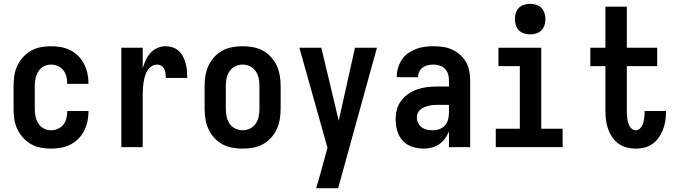

<svg xmlns="http://www.w3.org/2000/svg" viewBox="-20 -770 3540 1005"><path d="M247 8Q220 8 193 3Q166 -2 142.5 -15.5Q119 -29 100.5 -49.5Q82 -70 70.5 -94.5Q59 -119 55 -146Q51 -173 51 -200V-320Q51 -347 55 -374Q59 -401 70.5 -425.5Q82 -450 100.5 -470.5Q119 -491 142.5 -504.5Q166 -518 193 -523Q220 -528 247 -528Q273 -528 298.5 -523.5Q324 -519 347 -507.5Q370 -496 388.5 -478Q407 -460 419 -437Q431 -414 437 -389Q443 -364 443 -338V-331H332V-334Q332 -353 327 -371Q322 -389 311 -403Q300 -417 282.5 -424.5Q265 -432 247 -432Q227 -432 209 -422.5Q191 -413 180.5 -396Q170 -379 166 -359.5Q162 -340 162 -320V-200Q162 -180 166 -160.5Q170 -141 180.5 -124Q191 -107 209 -97.5Q227 -88 247 -88Q265 -88 282.5 -95.5Q300 -103 311 -117Q322 -131 327 -149Q332 -167 332 -186V-189H443V-182Q443 -156 437 -131Q431 -106 419 -83Q407 -60 388.5 -42Q370 -24 347 -12.5Q324 -1 298.5 3.5Q273 8 247 8Z M615 0V-520H727V-412Q733 -434 742.5 -454.5Q752 -475 767 -492Q782 -509 803 -518.5Q824 -528 846 -528Q865 -528 883.5 -522Q902 -516 916 -503Q930 -490 938.5 -473Q947 -456 952 -437.5Q957 -419 958.5 -400Q960 -381 960 -362H848Q848 -374 846.5 -386Q845 -398 840 -408.5Q835 -419 824.5 -425.5Q814 -432 802 -432Q786 -432 772.5 -422.5Q759 -413 751 -399.5Q743 -386 738.5 -370.5Q734 -355 731.5 -339Q729 -323 728 -307.5Q727 -292 727 -276V0Z M1250 8Q1223 8 1195.5 3Q1168 -2 1144 -15Q1120 -28 1101.5 -48.5Q1083 -69 1071.5 -93.5Q1060 -118 1055.5 -145.5Q1051 -173 1051 -200V-320Q1051 -347 1055.5 -374.5Q1060 -402 1071.5 -426.5Q1083 -451 1101.5 -471.5Q1120 -492 1144 -505Q1168 -518 1195.5 -523Q1223 -528 1250 -528Q1277 -528 1304.5 -523Q1332 -518 1356 -505Q1380 -492 1398.5 -471.5Q1417 -451 1428.5 -426.5Q1440 -402 1444.5 -374.5Q1449 -347 1449 -320V-200Q1449 -173 1444.5 -145.5Q1440 -118 1428.5 -93.5Q1417 -69 1398.5 -48.5Q1380 -28 1356 -15Q1332 -2 1304.5 3Q1277 8 1250 8ZM1250 -88Q1270 -88 1288.5 -97Q1307 -106 1318.5 -123Q1330 -140 1334 -160Q1338 -180 1338 -200V-320Q1338 -340 1334 -360Q1330 -380 1318.5 -397Q1307 -414 1288.5 -423Q1270 -432 1250 -432Q1230 -432 1211.5 -423Q1193 -414 1181.5 -397Q1170 -380 1166 -360Q1162 -340 1162 -320V-200Q1162 -180 1166 -160Q1170 -140 1181.5 -123Q1193 -106 1211.5 -97Q1230 -88 1250 -88Z M1635 215Q1646 179 1656 142.5Q1666 106 1676 70L1694 3L1547 -520H1662L1753 -138L1838 -520H1953L1750 215Z M2198 8Q2168 8 2138.5 -1.5Q2109 -11 2088.5 -33Q2068 -55 2059.5 -84.5Q2051 -114 2051 -144Q2051 -171 2057.5 -196.5Q2064 -222 2080 -243Q2096 -264 2118 -279Q2140 -294 2165 -302.5Q2190 -311 2216.5 -314Q2243 -317 2269 -317H2330V-351Q2330 -368 2325 -383.5Q2320 -399 2308.5 -410.5Q2297 -422 2281 -427Q2265 -432 2249 -432Q2234 -432 2220 -429Q2206 -426 2194 -417.5Q2182 -409 2175 -395.5Q2168 -382 2168 -368V-366H2057V-371Q2057 -394 2064 -416.5Q2071 -439 2084 -458.5Q2097 -478 2116.5 -491.5Q2136 -505 2157.5 -513.5Q2179 -522 2202.5 -525Q2226 -528 2249 -528Q2274 -528 2298.5 -524.5Q2323 -521 2345.5 -511Q2368 -501 2387 -484.5Q2406 -468 2418.5 -446.5Q2431 -425 2436 -400.5Q2441 -376 2441 -351V0H2330V-82Q2322 -62 2309 -44.5Q2296 -27 2278.5 -15Q2261 -3 2240 2.5Q2219 8 2198 8ZM2246 -88Q2263 -88 2280 -94Q2297 -100 2309 -113.5Q2321 -127 2325.5 -144.5Q2330 -162 2330 -180V-221H2269Q2257 -221 2245.5 -220Q2234 -219 2222.5 -216Q2211 -213 2200 -208.5Q2189 -204 2180 -196.5Q2171 -189 2166.5 -178Q2162 -167 2162 -155Q2162 -140 2169 -126Q2176 -112 2188.5 -103Q2201 -94 2216 -91Q2231 -88 2246 -88Z M2575 0V-96H2701V-424H2589V-520H2813V-96H2925V0ZM2755 -590Q2739 -590 2723 -595Q2707 -600 2696 -611Q2685 -622 2680 -638Q2675 -654 2675 -670Q2675 -686 2680 -702Q2685 -718 2696 -729Q2707 -740 2723 -745Q2739 -750 2755 -750Q2771 -750 2787 -745Q2803 -740 2814 -729Q2825 -718 2830 -702Q2835 -686 2835 -670Q2835 -654 2830 -638Q2825 -622 2814 -611Q2803 -600 2787 -595Q2771 -590 2755 -590Z M3307 8Q3284 8 3260.5 2Q3237 -4 3217.5 -18Q3198 -32 3184.5 -52Q3171 -72 3163 -94.5Q3155 -117 3152 -141Q3149 -165 3149 -189V-424H3070V-520H3149V-735H3261V-520H3420V-424H3261V-189Q3261 -178 3261.5 -168Q3262 -158 3263.5 -148Q3265 -138 3268 -128Q3271 -118 3275.5 -109.5Q3280 -101 3288.5 -94.5Q3297 -88 3307 -88Q3317 -88 3325.5 -94Q3334 -100 3339 -108.5Q3344 -117 3346.5 -126.5Q3349 -136 3351 -145.5Q3353 -155 3353.5 -165Q3354 -175 3354 -184V-189H3466V-180Q3466 -157 3462 -134Q3458 -111 3449.5 -89.5Q3441 -68 3427.5 -49Q3414 -30 3395 -16.5Q3376 -3 3353.5 2.5Q3331 8 3307 8Z"/></svg>

Font: Iosevka
Style: Bold
Weight: 700
Monospace: yes
Designer: Belleve Invis
Foundry: Belleve Invis
Version: Version 32.5.0; ttfautohint (v1.8.4)